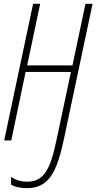

<svg xmlns="http://www.w3.org/2000/svg" viewBox="-20 -734 504 1004"><path d="M121 250C235 250 277 166 313 -1L464 -714H427L359 -392H122L190 -714H153L2 0H39L114 -358H351L275 0C243 152 210 216 122 216C89 216 61 207 38 191V232C56 242 85 250 121 250Z"/></svg>

Font: Noto Sans ExtraCondensed ExtraLight
Style: Italic
Weight: 200
Width: 2
Italic angle: -12°
Designer: Monotype Design Team
Foundry: Monotype Imaging Inc.
Version: Version 2.013